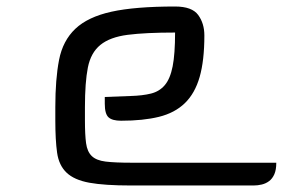

<svg xmlns="http://www.w3.org/2000/svg" viewBox="-20 -570 869 590"><path d="M241 -200Q241 -156 244.5 -130Q248 -104 262 -90.5Q276 -77 304.5 -73.5Q333 -70 383 -70H829Q829 -48 823 -34.5Q817 -21 807 -13.5Q797 -6 784.5 -3Q772 0 759 0H383Q301 0 254.5 -8.5Q208 -17 184.5 -39.5Q161 -62 155.5 -100.5Q150 -139 150 -200V-241Q150 -327 161.5 -386Q173 -445 211.5 -481.5Q250 -518 322.5 -534Q395 -550 518 -550Q570 -550 589 -524Q608 -498 608 -461Q608 -384 593.5 -333.5Q579 -283 548 -253Q517 -223 468.5 -211Q420 -199 352 -199Q325 -199 313.5 -209.5Q302 -220 302 -251V-272L381 -275Q418 -276 444 -282.5Q470 -289 486.5 -308.5Q503 -328 510.5 -366Q518 -404 518 -470Q427 -470 372.5 -463Q318 -456 288.5 -432Q259 -408 250 -362.5Q241 -317 241 -240Z"/></svg>

Font: Warnes
Style: Regular
Weight: 400
Designer: Eduardo Rodriguez Tunni
Foundry: Eduardo Rodriguez Tunni
Version: Version 1.001